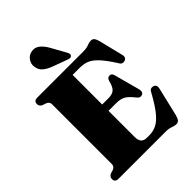

<svg xmlns="http://www.w3.org/2000/svg" viewBox="-267 -1039 1170 1170"><g transform="rotate(-45 317.5 -454.5)"><path d="M28 -673.5Q28 -700 58 -700H454.5Q482.5 -700 500.5 -707.5Q518.5 -715 533 -715Q548 -715 555.8 -705.5Q563.5 -696 569.5 -673.5L608.5 -515Q611.5 -501.5 606.2 -493Q601 -484.5 591 -482Q566 -475 554.5 -500.5Q515.5 -561.5 486.2 -592.8Q457 -624 429.8 -634.8Q402.5 -645.5 369.5 -645.5H307.5V-390.5H361.5Q395.5 -390.5 412.5 -405.8Q429.5 -421 439 -462Q443 -474.5 449.2 -479.2Q455.5 -484 464 -484Q482.5 -484 487.5 -462L532.5 -295Q538.5 -267.5 519.5 -260.5Q500.5 -253 486 -272Q456.5 -310 433.5 -323Q410.5 -336 372 -336H307.5V-109Q307.5 -54.5 356.5 -54.5H378Q411 -54.5 440 -68.5Q469 -82.5 500 -120.5Q531 -158.5 570 -229.5Q580 -255 605 -249Q630 -243 622.5 -211L579 -27Q573 -5 565 4.8Q557 14.5 541 14.5Q527.5 14.5 509.8 7.2Q492 0 464 0H58Q28 0 28 -26.5Q28 -46 47.5 -55.5L69 -62Q92.5 -71 92.5 -91V-609Q92.5 -629 69 -638L47.5 -645Q28 -654 28 -673.5ZM327.5 -859 380.5 -763.5Q384.5 -756 386.2 -749Q388 -742 383.5 -736Q379 -730 371 -729.2Q363 -728.5 356 -731.5L258 -767.5Q224.5 -780 203 -797.8Q181.5 -815.5 178 -847.5Q174 -871 189.2 -894.5Q204.5 -918 234 -923Q263.5 -928 286.2 -910Q309 -892 327.5 -859Z"/></g></svg>

Font: Fraunces 144pt S050 Black
Style: Regular
Weight: 900
Version: Version 1.000; ttfautohint (v1.8.3)